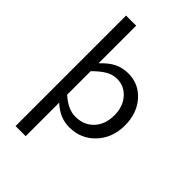

<svg xmlns="http://www.w3.org/2000/svg" viewBox="-271 -818 1155 1155"><g transform="rotate(45 307.0 -240.0)"><path d="M178 230H92V-710H178V-390Q220 -435 259.5 -454.5Q299 -474 349 -474Q437 -474 496 -407.5Q555 -341 555 -238Q555 -132 489.5 -62.5Q424 7 326 7Q284 7 248.5 -8Q213 -23 178 -55ZM467 -236Q467 -309 426 -356Q385 -403 324 -403Q287 -403 253.5 -384Q220 -365 178 -323V-123Q211 -93 242.5 -78.5Q274 -64 306 -64Q379 -64 423 -111.5Q467 -159 467 -236Z"/></g></svg>

Font: Intel One Mono
Style: Regular
Weight: 400
Monospace: yes
Designer: Fred Shallcrass
Foundry: Frere-Jones Type LLC
Version: Version 1.400;hotconv 1.1.0;makeotfexe 2.6.0;FJTRelease1.4